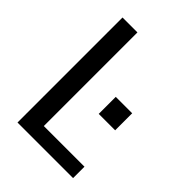

<svg xmlns="http://www.w3.org/2000/svg" viewBox="-203 -803 905 905"><g transform="rotate(45 250.0 -350.0)"><path d="M76 0V-700H175.5V-76H446.5V0ZM318 -413H427.5V-299.5H318Z"/></g></svg>

Font: Trispace
Style: Regular
Weight: 400
Designer: Tyler Finck
Foundry: Etcetera Type Company
Version: Version 1.210; ttfautohint (v1.8.3)